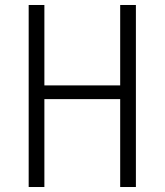

<svg xmlns="http://www.w3.org/2000/svg" viewBox="-20 -750 660 770"><path d="M95 0V-730H158V0ZM462 0V-730H525V0ZM138 -407.5H484V-352.5H138Z"/></svg>

Font: Monaspace Neon Var
Style: Regular
Weight: 400
Designer: Riley Cran and the Lettermatic Team
Version: Version 1.000 (Monaspace Neon Var)